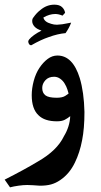

<svg xmlns="http://www.w3.org/2000/svg" viewBox="-40 -586 435 823"><path d="M322 -106Q322 -35 312 15Q302 68 281 111Q258 159 218 186Q199 199 179 204.5Q159 210 131 210Q122 210 102 208L77 207Q60 207 39 210Q18 213 3 217L-20 184Q65 141 123 106Q205 59 234 -2Q259 -43 261 -88Q250 -79 237.5 -72.5Q225 -66 204 -66Q151 -66 125 -92Q96 -119 96 -178Q96 -207 104.5 -239Q113 -271 129 -295Q145 -319 164.5 -333.5Q184 -348 206 -348Q272 -348 302 -251Q320 -191 322 -106ZM192 -257Q168 -257 154.5 -242Q141 -227 141 -209Q141 -188 154.5 -177.5Q168 -167 203 -167Q228 -167 240.5 -175.5Q253 -184 254 -185Q253 -189 249 -202Q245 -215 237 -228Q230 -240 218 -248.5Q206 -257 192 -257ZM241 -444Q207 -441 169 -427Q136 -416 94 -392Q85 -392 82 -403L81 -407Q81 -412 85 -417Q101 -436 138 -455Q118 -461 108 -472Q98 -483 98 -496Q98 -505 103 -511Q117 -531 133 -543Q160 -566 193 -566Q215 -566 226 -555.5Q237 -545 239 -531L228 -519Q211 -526 197 -526Q172 -526 146 -511Q150 -492 179 -484Q191 -480 204 -480Q209 -480 227 -482L265 -489Q257 -467 241 -444Z"/></svg>

Font: Mirza SemiBold
Style: Regular
Weight: 600
Designer: Arabic design by Kourosh Beigpour, Latin design by Eduardo Tunni, engineering by Lasse Fister
Version: Version 1.0010g